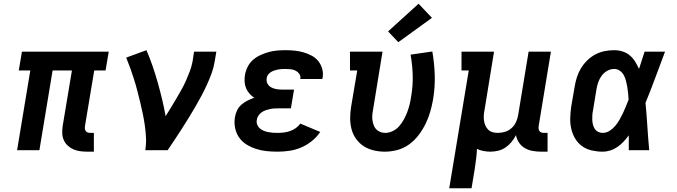

<svg xmlns="http://www.w3.org/2000/svg" viewBox="-20 -808 3640 1033"><path d="M450 8Q430 8 411 5.5Q392 3 375 -4.5Q358 -12 344.5 -24.5Q331 -37 323.5 -53.5Q316 -70 315 -89.5Q314 -109 317 -129L367 -429H263L192 0H72L143 -429H81L98 -530H565L548 -429H487L437 -129Q436 -121 437 -114Q438 -107 442 -102Q446 -97 452.5 -95Q459 -93 467 -93H485V8Z M762 0Q767 -33 765.5 -66Q764 -99 759.5 -131Q755 -163 748.5 -194.5Q742 -226 734.5 -257Q727 -288 719 -319Q711 -350 701.5 -380Q692 -410 681.5 -439.5Q671 -469 659 -498L768 -538Q786 -496 801 -452.5Q816 -409 828.5 -364.5Q841 -320 852 -274.5Q863 -229 871 -183Q886 -207 900.5 -230.5Q915 -254 929 -278Q943 -302 956.5 -326Q970 -350 981 -375Q992 -400 1001.5 -425.5Q1011 -451 1016 -477L1024 -530H1144L1135 -477Q1130 -445 1118.5 -413.5Q1107 -382 1093 -351.5Q1079 -321 1063 -291Q1047 -261 1029.5 -231Q1012 -201 994 -172Q976 -143 957.5 -114Q939 -85 920 -56.5Q901 -28 882 0Z M1473 8Q1443 8 1414 5Q1385 2 1357.5 -7Q1330 -16 1306.5 -30.5Q1283 -45 1267 -67.5Q1251 -90 1245 -119Q1239 -148 1244 -177Q1247 -196 1255.5 -214Q1264 -232 1279 -245Q1294 -258 1312 -267Q1330 -276 1348 -282Q1334 -291 1322.5 -304Q1311 -317 1304 -333.5Q1297 -350 1296 -368.5Q1295 -387 1298 -405Q1302 -428 1313 -449.5Q1324 -471 1342 -486.5Q1360 -502 1382 -512Q1404 -522 1426 -528Q1448 -534 1470.5 -536Q1493 -538 1516 -538Q1541 -538 1565.5 -535.5Q1590 -533 1612.5 -526.5Q1635 -520 1656 -509Q1677 -498 1691.5 -480.5Q1706 -463 1713 -439.5Q1720 -416 1716 -391Q1715 -389 1714.5 -387Q1714 -385 1714 -383H1595Q1595 -384 1595.5 -384.5Q1596 -385 1596 -386Q1598 -400 1590 -411Q1582 -422 1570 -428Q1558 -434 1544 -435.5Q1530 -437 1516 -437Q1506 -437 1496 -436.5Q1486 -436 1476 -434Q1466 -432 1456.5 -429Q1447 -426 1438 -420.5Q1429 -415 1422.5 -406.5Q1416 -398 1415 -388Q1412 -372 1419 -358.5Q1426 -345 1439 -338Q1452 -331 1467 -328.5Q1482 -326 1498 -326H1562L1545 -225H1481Q1469 -225 1457 -224.5Q1445 -224 1433.5 -221.5Q1422 -219 1410 -215Q1398 -211 1388 -204Q1378 -197 1370.5 -186Q1363 -175 1362 -164Q1359 -151 1363.5 -138.5Q1368 -126 1377 -118Q1386 -110 1397.5 -105Q1409 -100 1421.5 -97.5Q1434 -95 1447 -94Q1460 -93 1473 -93Q1489 -93 1506 -95Q1523 -97 1539.5 -102.5Q1556 -108 1571 -118.5Q1586 -129 1596 -143L1703 -98Q1684 -70 1657 -48.5Q1630 -27 1599 -14Q1568 -1 1536 3.5Q1504 8 1473 8Z M2050 8Q2020 8 1990.5 1Q1961 -6 1937 -21.5Q1913 -37 1896 -60.5Q1879 -84 1871.5 -112.5Q1864 -141 1864 -171.5Q1864 -202 1869 -233L1902 -429H1863V-530H2038L1987 -217Q1984 -202 1983 -188Q1982 -174 1984 -160.5Q1986 -147 1990.5 -134.5Q1995 -122 2004 -112.5Q2013 -103 2026 -98Q2039 -93 2052 -93Q2073 -93 2093.5 -103Q2114 -113 2128.5 -130Q2143 -147 2153.5 -166.5Q2164 -186 2171.5 -206Q2179 -226 2184 -246.5Q2189 -267 2192 -288Q2202 -346 2200.5 -402Q2199 -458 2189 -514L2306 -531Q2317 -468 2319 -403.5Q2321 -339 2310 -273Q2304 -239 2294.5 -206Q2285 -173 2269.5 -141.5Q2254 -110 2232 -81Q2210 -52 2181 -31Q2152 -10 2118 -1Q2084 8 2050 8ZM2123 -581 2068 -639 2232 -788 2304 -712Z M2397 205 2502 -429H2463V-530H2638L2587 -217Q2584 -202 2583 -187.5Q2582 -173 2584 -159Q2586 -145 2591.5 -132.5Q2597 -120 2606.5 -110.5Q2616 -101 2629.5 -97Q2643 -93 2658 -93Q2678 -93 2697.5 -99Q2717 -105 2732.5 -119Q2748 -133 2756.5 -152Q2765 -171 2768 -190L2824 -530H2944L2878 -129Q2877 -121 2878 -114Q2879 -107 2883 -102Q2887 -97 2893.5 -95Q2900 -93 2908 -93H2926V8H2891Q2868 8 2845.5 4Q2823 0 2804 -11Q2785 -22 2772.5 -40.5Q2760 -59 2756 -81Q2746 -61 2732 -44Q2718 -27 2699.5 -14.5Q2681 -2 2660 3Q2639 8 2619 8Q2600 8 2581.5 4.5Q2563 1 2546 -7Q2545 21 2541.5 48Q2538 75 2534 102L2517 205Z M3222 8Q3193 8 3164 1.5Q3135 -5 3112 -21.5Q3089 -38 3074.5 -62.5Q3060 -87 3053.5 -115Q3047 -143 3048 -173Q3049 -203 3053 -233L3072 -343Q3076 -368 3084 -393Q3092 -418 3106 -441Q3120 -464 3140 -483.5Q3160 -503 3184 -515.5Q3208 -528 3233.5 -533Q3259 -538 3285 -538Q3308 -538 3330 -531Q3352 -524 3369 -509.5Q3386 -495 3397.5 -476Q3409 -457 3418 -437Q3425 -460 3433 -483.5Q3441 -507 3448 -530H3558Q3532 -461 3506.5 -392Q3481 -323 3453 -255Q3459 -191 3463 -127.5Q3467 -64 3473 0H3363Q3363 -20 3363 -40Q3363 -60 3363 -80Q3350 -62 3335 -46Q3320 -30 3302 -17.5Q3284 -5 3263.5 1.5Q3243 8 3222 8ZM3222 -93Q3242 -93 3259.5 -104Q3277 -115 3290 -130.5Q3303 -146 3313 -163.5Q3323 -181 3331.5 -199Q3340 -217 3347.5 -235.5Q3355 -254 3362 -272Q3361 -289 3359.5 -306Q3358 -323 3355 -339.5Q3352 -356 3348 -372.5Q3344 -389 3336.5 -403Q3329 -417 3315.5 -427Q3302 -437 3285 -437Q3265 -437 3247 -427Q3229 -417 3217 -400.5Q3205 -384 3198.5 -365Q3192 -346 3189 -327L3171 -217Q3168 -203 3167 -190Q3166 -177 3166.5 -163.5Q3167 -150 3170 -138Q3173 -126 3179.5 -115.5Q3186 -105 3197.5 -99Q3209 -93 3222 -93Z"/></svg>

Font: Iosevka Slab Extended
Style: Bold Italic
Weight: 700
Width: 7
Italic angle: -9°
Monospace: yes
Designer: Belleve Invis
Foundry: Belleve Invis
Version: Version 11.1.0; ttfautohint (v1.8.3)